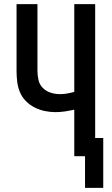

<svg xmlns="http://www.w3.org/2000/svg" viewBox="-20 -755 540 928"><path d="M479 153H391V0H339V-225Q317 -220 294 -216.5Q271 -213 248 -213Q222 -213 196 -218.5Q170 -224 146.5 -236Q123 -248 104.5 -267Q86 -286 76 -310.5Q66 -335 63 -361Q60 -387 60 -413V-735H161V-413Q161 -391 166 -368.5Q171 -346 187 -330Q203 -314 225 -307Q247 -300 270 -300Q287 -300 304.5 -303Q322 -306 339 -311V-735H440V-88H479Z"/></svg>

Font: Iosevka SS18 Semibold
Style: Regular
Weight: 600
Monospace: yes
Designer: Belleve Invis
Foundry: Belleve Invis
Version: Version 25.1.1; ttfautohint (v1.8.4)